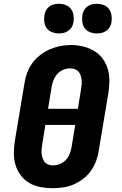

<svg xmlns="http://www.w3.org/2000/svg" viewBox="-20 -983 640 1011"><path d="M256 8Q224 8 192.5 2Q161 -4 134.5 -19.5Q108 -35 89.5 -59.5Q71 -84 62 -113.5Q53 -143 53 -175.5Q53 -208 58 -240L109 -545Q113 -573 123 -600Q133 -627 150.5 -651Q168 -675 192 -693.5Q216 -712 243 -723.5Q270 -735 297.5 -740.5Q325 -746 354 -746Q386 -746 417 -738.5Q448 -731 474.5 -715.5Q501 -700 519.5 -675.5Q538 -651 547 -621.5Q556 -592 556 -559.5Q556 -527 551 -495L500 -190Q496 -162 486 -135Q476 -108 459 -84Q442 -60 418 -41.5Q394 -23 367 -11.5Q340 0 312 4Q284 8 256 8ZM390 -410 407 -514Q409 -527 410 -539.5Q411 -552 409.5 -564Q408 -576 404 -587.5Q400 -599 392 -607.5Q384 -616 372.5 -619.5Q361 -623 348 -623Q330 -623 312.5 -615.5Q295 -608 282 -593.5Q269 -579 262 -561.5Q255 -544 252 -526L233 -410ZM259 -112Q277 -112 295.5 -119.5Q314 -127 327 -141Q340 -155 347 -173Q354 -191 357 -209L376 -325H219L202 -221Q200 -208 199 -195.5Q198 -183 199.5 -171Q201 -159 205 -148Q209 -137 216.5 -128.5Q224 -120 235.5 -116Q247 -112 259 -112ZM490 -807Q472 -807 454.5 -813.5Q437 -820 426.5 -834Q416 -848 413.5 -866.5Q411 -885 414 -904Q416 -917 422.5 -929Q429 -941 440 -949Q451 -957 464 -960Q477 -963 490 -963Q509 -963 526 -956.5Q543 -950 553.5 -936Q564 -922 567 -903.5Q570 -885 567 -866Q565 -853 558 -841Q551 -829 540 -821Q529 -813 516 -810Q503 -807 490 -807ZM290 -807Q272 -807 254.5 -813.5Q237 -820 226.5 -834Q216 -848 213.5 -866.5Q211 -885 214 -904Q216 -917 222.5 -929Q229 -941 240 -949Q251 -957 264 -960Q277 -963 290 -963Q309 -963 326 -956.5Q343 -950 353.5 -936Q364 -922 367 -903.5Q370 -885 367 -866Q365 -853 358 -841Q351 -829 340 -821Q329 -813 316 -810Q303 -807 290 -807Z"/></svg>

Font: Iosevka Slab Heavy Extended
Style: Italic
Weight: 900
Width: 7
Italic angle: -9°
Monospace: yes
Designer: Belleve Invis
Foundry: Belleve Invis
Version: Version 11.1.0; ttfautohint (v1.8.3)